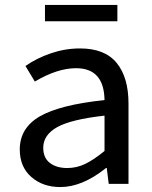

<svg xmlns="http://www.w3.org/2000/svg" viewBox="-20 -744 617 777"><path d="M60 -139Q60 -226 141 -273Q222 -320 403 -339Q401 -468 288 -468Q212 -468 121 -414L83 -477Q129 -509 186.5 -528.5Q244 -548 304 -548Q404 -548 452 -489.5Q500 -431 500 -325V0H420L412 -64H409Q313 13 224 13Q153 13 106.5 -28Q60 -69 60 -139ZM403 -133V-276Q268 -261 211.5 -229.5Q155 -198 155 -146Q155 -105 182 -84.5Q209 -64 252 -64Q290 -64 324.5 -80.5Q359 -97 403 -133ZM162 -724H455V-658H162Z"/></svg>

Font: Nebula Sans Medium
Style: Regular
Weight: 500
Designer: Paul D. Hunt for Adobe (as Source Sans)
Foundry: Nebula Entertainment & Broadcasting LLC
Version: Version 1.010